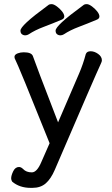

<svg xmlns="http://www.w3.org/2000/svg" viewBox="-20 -739 540 929"><path d="M289 -573Q281 -568 272 -568Q263 -568 256 -573.5Q249 -579 249 -591Q249 -603 280 -632Q311 -661 386 -716Q390 -719 400 -719Q410 -719 425 -708Q440 -697 450.5 -683.5Q461 -670 461 -659.5Q461 -649 449 -644Q404 -625 361.5 -609Q319 -593 289 -573ZM119 -573Q111 -568 102 -568Q93 -568 86 -573.5Q79 -579 79 -591Q79 -603 110 -632Q141 -661 216 -716Q220 -719 230 -719Q240 -719 255 -708Q270 -697 280.5 -683.5Q291 -670 291 -659.5Q291 -649 279 -644Q234 -625 191.5 -609Q149 -593 119 -573ZM137 170H128Q75 170 39 140Q34 132 34 124Q34 110 44 89.5Q54 69 72 69Q82 69 92 79Q107 95 134 95Q159 95 180 45L220 -46Q69 -423 51 -457L50 -464Q50 -475 66 -481Q79 -486 95 -486Q132 -486 139 -468Q149 -437 261 -147L363 -384Q382 -428 395 -477Q400 -491 418.5 -491Q437 -491 455 -478Q473 -465 473 -447Q473 -441 468 -431Q443 -378 245 83Q226 127 201 148.5Q176 170 137 170Z"/></svg>

Font: Moon Stars Kai HW
Style: Bold
Weight: 700
Designer: GuiWonder
Version: Version 1.101